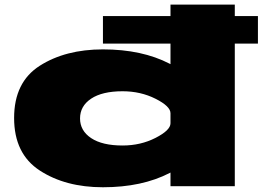

<svg xmlns="http://www.w3.org/2000/svg" viewBox="-20 -805 1136 830"><path d="M425 -616.5H1095V-735.5H425ZM717 0H995V-785H717V-78ZM425 4.5Q594 4.5 713.5 -57.2Q833 -119 833 -151L717 -272Q717 -242 652.5 -209Q588 -176 510 -176Q422 -176 374 -208Q326 -240 326 -293Q326 -346.5 374 -378.5Q422 -410.5 510 -410.5Q588 -410.5 652.5 -378Q717 -345.5 717 -315.5L833 -435.5Q833 -467.5 713.5 -529.5Q594 -591.5 425 -591.5Q263 -591.5 152 -520.8Q41 -450 41 -295Q41 -140 152 -67.8Q263 4.5 425 4.5Z"/></svg>

Font: Anybody ExtraExpanded Black
Style: Regular
Weight: 900
Width: 8
Version: Version 1.113;gftools[0.9.25]